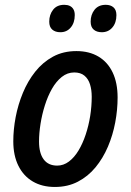

<svg xmlns="http://www.w3.org/2000/svg" viewBox="-20 -760 539 790"><path d="M205.6 9.3Q153.3 9.3 115 -13.2Q76.7 -35.6 55.7 -77.9Q34.7 -120.1 34.7 -178.7Q34.7 -226.6 44.4 -278.1Q54.2 -329.6 74.2 -377.9Q94.2 -426.3 125 -465.1Q155.8 -503.9 198 -526.9Q240.2 -549.8 294.4 -549.8Q347.2 -549.8 385.3 -527.1Q423.3 -504.4 443.6 -461.7Q463.9 -418.9 463.9 -358.9Q463.9 -308.1 454.1 -256.1Q444.3 -204.1 424.1 -156.5Q403.8 -108.9 373 -71.5Q342.3 -34.2 300.5 -12.5Q258.8 9.3 205.6 9.3ZM215.3 -78.6Q241.2 -78.6 263.4 -95.2Q285.6 -111.8 303 -140.6Q320.3 -169.4 332.5 -206.1Q344.7 -242.7 351.1 -282.7Q357.4 -322.8 357.4 -361.8Q357.4 -390.6 350.3 -413.1Q343.3 -435.5 327.4 -448.7Q311.5 -461.9 285.6 -461.9Q257.3 -461.9 234.1 -443.4Q210.9 -424.8 193.6 -394.3Q176.3 -363.8 164.6 -326.4Q152.8 -289.1 146.7 -250.2Q140.6 -211.4 140.6 -177.7Q140.6 -129.9 159.7 -104.2Q178.7 -78.6 215.3 -78.6ZM398.9 -627.4Q377.9 -627.4 365.5 -638.2Q353 -648.9 353 -670.9Q353 -699.7 369.1 -720Q385.3 -740.2 415 -740.2Q435.1 -740.2 447 -729.7Q459 -719.2 459 -697.8Q459 -666.5 442.4 -647Q425.8 -627.4 398.9 -627.4ZM228.5 -627.4Q207.5 -627.4 195.1 -638.2Q182.6 -648.9 182.6 -670.9Q182.6 -699.7 198.5 -720Q214.4 -740.2 244.1 -740.2Q257.8 -740.2 267.3 -735.6Q276.9 -731 282.2 -721.7Q287.6 -712.4 287.6 -697.8Q287.6 -666.5 271.2 -647Q254.9 -627.4 228.5 -627.4Z"/></svg>

Font: Open Sans SemiCondensed SemiBold
Style: Italic
Weight: 600
Width: 4
Italic angle: -12°
Designer: Monotype Design Team
Foundry: Monotype Imaging Inc.
Version: Version 3.000